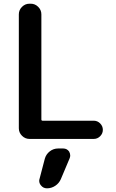

<svg xmlns="http://www.w3.org/2000/svg" viewBox="-20 -774 630 1040"><path d="M234.4 246.1Q213.9 246.1 201.2 229.5Q192.4 218.8 192.4 205.1Q192.4 200.2 194.3 194.3L222.7 85.9Q229.5 61.5 249.5 45.9Q269.5 30.3 294.9 30.3H322.3Q342.8 30.3 354.5 46.9Q360.4 57.6 360.4 68.4Q360.4 75.2 357.4 83L309.6 196.3Q299.8 218.8 279.3 232.4Q258.8 246.1 234.4 246.1ZM146.5 -753.9Q169.9 -753.9 187 -736.8Q204.1 -719.7 204.1 -696.3V-127Q204.1 -120.1 210.9 -120.1H488.3Q507.8 -120.1 522.5 -105.5Q537.1 -90.8 537.1 -70.8Q537.1 -50.8 522.5 -36.1Q507.8 -21.5 488.3 -21.5H139.6Q116.2 -21.5 99.1 -38.6Q82 -55.7 82 -79.1V-696.3Q82 -719.7 99.1 -736.8Q116.2 -753.9 139.6 -753.9Z"/></svg>

Font: Gen Jyuu Gothic Medium
Style: Regular
Weight: 500
Designer: [Source Han Sans]
Ryoko NISHIZUKA  (kana & ideographs); Paul D. Hunt (Latin, Greek & Cyrillic); Wenlong ZHANG  (bopomofo
Version: Version 1.002.20150607